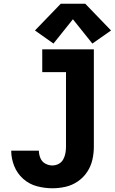

<svg xmlns="http://www.w3.org/2000/svg" viewBox="-20 -999 616 1027"><path d="M260 8Q296 8 331 0Q366 -8 396 -28.5Q426 -49 446 -79Q466 -109 474 -144Q482 -179 482 -215V-735H206V-613H333V-215Q333 -197 330 -180Q327 -163 318.5 -147Q310 -131 294 -122.5Q278 -114 260 -114Q240 -114 222 -124Q204 -134 196 -153.5Q188 -173 188 -193H40Q40 -151 56 -111Q72 -71 104 -42.5Q136 -14 177 -3Q218 8 260 8ZM266 -766 370 -896 474 -766 574 -836 436 -979H305L167 -836Z"/></svg>

Font: Iosevka Sparkle Heavy
Style: Regular
Weight: 900
Designer: Belleve Invis
Foundry: Belleve Invis
Version: Version 4.5.0; ttfautohint (v1.8.3)